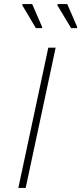

<svg xmlns="http://www.w3.org/2000/svg" viewBox="-20 -922 399 942"><path d="M70 0 217 -688H253L106 0ZM185 -784H156L89 -897L91 -902H138L187 -789ZM357 -784H329L261 -897L263 -902H310L359 -789Z"/></svg>

Font: Saira SemiExpanded Thin
Style: Italic
Weight: 250
Width: 6
Italic angle: -12°
Designer: Hector Gatti with collaboration of the Omnibus-Type team
Foundry: Omnibus-Type
Version: Version 1.101